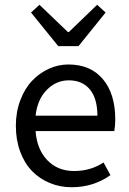

<svg xmlns="http://www.w3.org/2000/svg" viewBox="-20 -766 536 798"><path d="M277.8 12.2Q229 12.2 186.8 -5.4Q144.5 -22.9 113.3 -54.9Q82 -86.9 64 -135.5Q45.9 -184.1 45.9 -243.2Q45.9 -300.8 64.5 -349.6Q83 -398.4 113.5 -430.4Q144 -462.4 183.1 -480.2Q222.2 -498 264.2 -498Q356.4 -498 407.7 -437Q459 -376 459 -270Q459 -242.7 455.1 -221.2H127.9Q133.3 -145.5 176.5 -100.3Q219.7 -55.2 288.1 -55.2Q356.9 -55.2 410.2 -90.8L439 -38.1Q368.2 12.2 277.8 12.2ZM127.9 -285.2H384.8Q384.8 -356.4 353.5 -394.3Q322.3 -432.1 266.1 -432.1Q213.4 -432.1 174.3 -392.3Q135.3 -352.5 127.9 -285.2ZM222.2 -574.2 108.9 -713.9 144 -746.1 262.2 -632.8H266.1L383.8 -746.1L418.9 -713.9L306.2 -574.2Z"/></svg>

Font: Source Sans Pro
Style: Regular
Weight: 400
Designer: Paul D. Hunt
Foundry: Adobe Systems Incorporated
Version: Version 3.006;hotconv 1.0.111;makeotfexe 2.5.65597